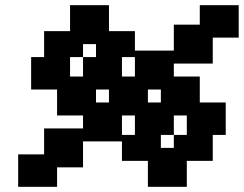

<svg xmlns="http://www.w3.org/2000/svg" viewBox="-20 -720 940 740"><path d="M750 -700V-625H650V-525H500V-600H400V-700H250V-600H150V-500H100V-375H200V-275H300V-225H150V-125H50V0H200V-75H300V-175H450V-100H550V0H700V-100H800V-200H850V-325H750V-425H650V-475H800V-575H900V-700ZM250 -425V-500H300V-550H350V-500H300V-425ZM350 -325V-375H400V-325ZM450 -200V-275H500V-200ZM450 -425V-500H500V-425ZM550 -325V-375H600V-325ZM600 -150V-200H650V-275H700V-200H650V-150Z"/></svg>

Font: LS-VG5000 Bold Shifted
Style: Regular
Weight: 400
Designer: Justin Bihan, 2021
Foundry: Justin Bihan, 2021
Version: Version 1.000;Glyphs 3.1.2 (3151)